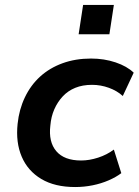

<svg xmlns="http://www.w3.org/2000/svg" viewBox="-20 -744 559 774"><path d="M283 10Q201 10 146.5 -22.5Q92 -55 67.5 -112.5Q43 -170 51 -245Q57 -303 80.5 -352Q104 -401 142 -435.5Q180 -470 232 -489Q284 -508 347 -508Q400 -508 446 -492.5Q492 -477 519 -451L475 -357Q452 -378 419 -390Q386 -402 351 -402Q313 -402 283.5 -390Q254 -378 233 -355.5Q212 -333 199 -303.5Q186 -274 183 -238Q175 -172 207 -134.5Q239 -97 307 -97Q340 -97 375.5 -108.5Q411 -120 439 -141L469 -46Q448 -30 418 -17Q388 -4 353.5 3Q319 10 283 10ZM297 -606 315 -724H439L421 -606Z"/></svg>

Font: Nunito Sans 8pt
Style: Bold Italic
Weight: 700
Italic angle: -9°
Version: Version 3.101;gftools[0.9.27]